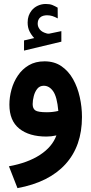

<svg xmlns="http://www.w3.org/2000/svg" viewBox="-20 -702 470 987"><path d="M155.8 -506.3Q141.1 -522 131.6 -541.3Q122.1 -560.5 122.1 -586.4Q122.1 -605.5 127.4 -620.6Q132.8 -635.7 142.1 -647.5Q155.3 -664.1 174.8 -672.9Q194.3 -681.6 214.8 -681.6Q235.8 -681.6 249 -676.3Q262.2 -670.9 276.4 -662.6L276.9 -607.4Q262.2 -615.2 249.5 -619.4Q236.8 -623.5 221.7 -623.5Q212.9 -623.5 203.1 -621.1Q193.4 -618.7 186 -611.8Q173.8 -600.6 173.8 -580.1Q173.8 -564.9 184.1 -551.3Q194.3 -537.6 217.8 -530.8Q220.2 -530.3 222.7 -529.5Q225.1 -528.8 227.5 -528.8Q230 -528.8 231.9 -528.8L295.4 -542V-487.8L103.5 -441.9V-494.1ZM270 -5.9Q243.7 0 218.8 0Q129.9 0 79.1 -40.8Q28.3 -81.5 28.3 -164.1Q28.3 -202.6 39.1 -241.7Q49.8 -280.8 72 -313.7Q94.2 -346.7 128.2 -366.7Q162.1 -386.7 209 -386.7Q259.3 -386.7 295.7 -361.8Q332 -336.9 355.5 -295.2Q378.9 -253.4 390.1 -202.6Q401.4 -151.9 401.4 -100.6Q401.4 48.8 316.4 142.1Q231.4 235.4 69.8 265.1L25.9 152.8Q122.6 135.3 185.5 94.2Q248.5 53.2 270 -5.9ZM279.8 -131.8Q273.4 -204.1 253.4 -232.7Q233.4 -261.2 205.1 -261.2Q184.1 -261.2 171.6 -245.6Q159.2 -230 153.6 -207.8Q147.9 -185.5 147.9 -166.5Q147.9 -144 161.6 -134.5Q175.3 -125 221.2 -125Q251.5 -125 279.8 -131.8Z"/></svg>

Font: Vazir WOL-UI
Style: Bold-WOL-UI
Weight: 700
Designer: Saber Rastikerdar
Foundry: Saber Rastikerdar
Version: Version 30.1.0